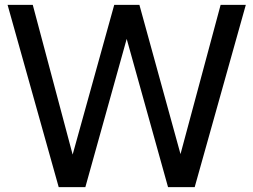

<svg xmlns="http://www.w3.org/2000/svg" viewBox="-20 -765 1036 785"><path d="M11 -745H114L277 -133L447 -745H550L718 -135L882 -745H985L776 0H667L498 -606L329 0H220Z"/></svg>

Font: Eudoxus Sans Medium
Style: Regular
Weight: 500
Designer: Stijn de Vries
Foundry: tokotype
Version: Version 2.005